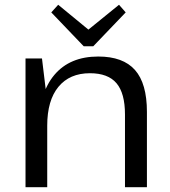

<svg xmlns="http://www.w3.org/2000/svg" viewBox="-20 -785 714 805"><path d="M504 -305Q504 -394 468.5 -436Q433 -478 357 -478Q272 -478 225 -421Q178 -364 178 -258L143 -195V-252Q143 -394 208 -471Q273 -548 392 -548Q496 -548 546 -491.5Q596 -435 596 -316V0H504ZM87 -540H156L178 -358V0H87ZM507 -733 371 -591H331L195 -733L224 -765L376 -640H325L479 -765Z"/></svg>

Font: Pathway Extreme 72pt Medium
Style: Regular
Weight: 500
Designer: Eduardo Rodriguez Tunni
Foundry: Eduardo Rodriguez Tunni
Version: Version 1.001;gftools[0.9.26]